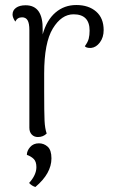

<svg xmlns="http://www.w3.org/2000/svg" viewBox="-20 -537 469 765"><path d="M393 -417Q393 -388 378 -368Q363 -348 343 -346H339Q323 -346 318 -353Q330 -369 333.5 -383Q337 -397 337 -415Q337 -480 273 -480Q225 -480 190.5 -423.5Q156 -367 156 -244V-174Q156 -87 157.5 -56Q159 -25 166 -5Q152 9 131 9Q116 9 106.5 -1Q97 -11 97 -28V-417Q97 -444 90 -456Q83 -468 68 -468Q49 -468 41 -451Q30 -467 30 -479Q30 -496 44 -506Q58 -516 82 -516Q152 -516 150 -418V-400Q166 -457 201 -487Q236 -517 284 -517Q333 -517 363 -491Q393 -465 393 -417ZM96 192Q125 160 125 129Q125 107 114.5 96.5Q104 86 87 80Q87 64 100 49Q113 34 135 34Q155 34 170 47.5Q185 61 185 94Q185 154 121 208Q107 204 96 192Z"/></svg>

Font: Arima Madurai Light
Style: Regular
Weight: 300
Designer: Joana Correia and Natanael Gama
Foundry: NDISCOVER
Version: Version 1.019